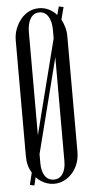

<svg xmlns="http://www.w3.org/2000/svg" viewBox="-52 -739 378 779"><g transform="rotate(-5 136.5 -349.5)"><path d="M32 -584Q32 -610 40.5 -632Q49 -654 63 -671Q77 -688 96 -697.5Q115 -707 137 -707Q158 -707 176.5 -698Q195 -689 209 -673L218 -707L237 -703L224 -653Q232 -638 237 -620.5Q242 -603 242 -584V-113Q242 -88 234 -66Q226 -44 211.5 -27.5Q197 -11 178 -1.5Q159 8 137 8Q116 8 97 -1Q78 -10 64 -25L56 8L38 4L50 -45Q32 -74 32 -113ZM88 -194 186 -580V-613Q186 -649 173 -669.5Q160 -690 137 -690Q114 -690 101 -669.5Q88 -649 88 -613ZM88 -80Q88 -47 101 -28Q114 -9 137 -9Q160 -9 173 -28Q186 -47 186 -80V-503L88 -117Z"/></g></svg>

Font: Moniqa Cond Heading
Style: Regular
Weight: 400
Width: 3
Designer: Rajesh Rajput
Foundry: Rajesh Rajput
Version: Version 1.000